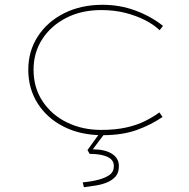

<svg xmlns="http://www.w3.org/2000/svg" viewBox="-20 -554 787 801"><path d="M408 10Q317 10 247 -25Q177 -60 137.5 -122Q98 -184 98 -263Q98 -341 138 -402.5Q178 -464 248 -499Q318 -534 408 -534Q480 -534 545 -510Q610 -486 660 -446L646 -428Q622 -451 586 -469.5Q550 -488 504 -500Q458 -512 402 -512Q320 -512 256.5 -479.5Q193 -447 156.5 -391Q120 -335 120 -263Q120 -188 158 -131Q196 -74 260 -43Q324 -12 402 -12Q461 -12 506 -22Q551 -32 585 -49Q619 -66 645 -85L658 -66Q610 -33 550 -11.5Q490 10 408 10ZM330 227 325 207Q358 204 388 196.5Q418 189 436.5 176Q455 163 455 139Q455 121 443 110Q431 99 408 93.5Q385 88 354 88L345 72L397 0H419L367 69Q418 69 447 87.5Q476 106 476 139Q476 167 462 182.5Q448 198 426.5 207Q405 216 379 220Q353 224 330 227Z"/></svg>

Font: Lexend Mega Thin
Style: Regular
Weight: 250
Version: Version 1.007